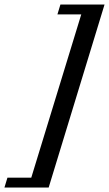

<svg xmlns="http://www.w3.org/2000/svg" viewBox="-109 -720 492 866"><path d="M362.5 -699.5 110.5 126H-89L-75.5 81.5H32L257.5 -655H150L163.5 -699.5Z"/></svg>

Font: Newsreader 16pt
Style: Bold Italic
Weight: 700
Italic angle: -17°
Designer: Hugues Gentile
Foundry: Production Type
Version: Version 1.003; ttfautohint (v1.8.3)